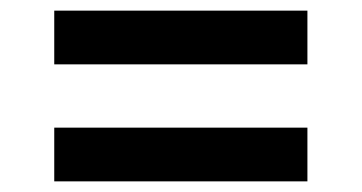

<svg xmlns="http://www.w3.org/2000/svg" viewBox="-20 -486 680 361"><path d="M82 -365V-466H558V-365ZM82 -246H558V-145H82Z"/></svg>

Font: Writer SemiBold
Style: Regular
Weight: 600
Monospace: yes
Designer: Mike Abbink, Paul van der Laan, Pieter van Rosmalen
Foundry: Bold Monday
Version: Version 2.001 2020